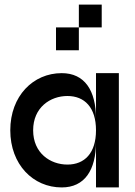

<svg xmlns="http://www.w3.org/2000/svg" viewBox="-20 -820 590 840"><path d="M250 0C350 0 400 -75 400 -200V0H500V-500H400V-300C400 -425 350 -500 250 -500C125 -500 25 -400 25 -250C25 -100 125 0 250 0ZM125 -250C125 -350 200 -400 275 -400C350 -400 400 -350 400 -250C400 -150 350 -100 275 -100C200 -100 125 -150 125 -250ZM225 -600H325V-700H225ZM325 -700H425V-800H325Z"/></svg>

Font: LS-VG5000
Style: Regular
Weight: 400
Designer: Justin Bihan, 2021
Foundry: Justin Bihan, 2021
Version: Version 1.000;Glyphs 3.1.2 (3151)